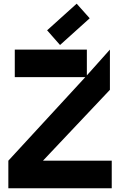

<svg xmlns="http://www.w3.org/2000/svg" viewBox="-20 -1001 639 1021"><path d="M24.4 0V-146.5L433.6 -590.8H58.6V-737.3H441.9V-600.1L564.5 -737.3V-523.4L208.5 -146.5H574.2V0ZM387.7 -981.4 457 -903.8 299.3 -761.7 230.5 -839.8Z"/></svg>

Font: New Shape
Style: Bold
Weight: 700
Designer: Wojciech Kalinowski "wmk69" (wmk69@o2.pl)
Foundry: Wojciech Kalinowski "wmk69" (wmk69@o2.pl)
Version: Version 2.1.1; 2021-05-14